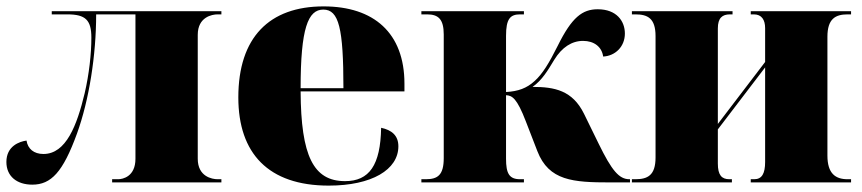

<svg xmlns="http://www.w3.org/2000/svg" viewBox="-20 -571 2697 601"><path d="M81 7C140 7 177 -32 221 -153C259 -258 281 -398 281 -526H404V-74C404 -18 364 -10 350 -10H331V0H673V-10H661C644 -10 599 -18 599 -74V-462C599 -518 644 -526 661 -526H673V-536H142V-526H191C248 -526 266 -508 266 -453C266 -403 259 -339 245 -279C221 -179 187 -89 116 -89C86 -89 67 -105 63 -131C41 -128 0 -114 0 -64C0 -19 33 7 81 7Z M1009 10C1144 10 1227 -40 1227 -113C1227 -147 1206 -164 1173 -171C1171 -54 1136 -4 1060 -4C961 -4 922 -83 921 -285H1246V-309C1246 -468 1150 -551 993 -551C823 -551 726 -454 726 -266C726 -91 820 10 1009 10ZM1055 -295H921C921 -482 944 -541 992 -541C1041 -541 1055 -482 1055 -295Z M1299 0H1620V-10H1608C1574 -10 1564 -28 1564 -74V-273C1583 -272 1598 -264 1626 -191L1662 -98C1698 -5 1774 0 1890 0H1952V-10H1950C1918 -10 1895 -37 1854 -121L1808 -215C1772 -288 1716 -299 1647 -299C1677 -320 1695 -351 1715 -384C1739 -423 1770 -443 1805 -443C1840 -443 1864 -424 1868 -394C1906 -396 1936 -425 1936 -466C1936 -505 1910 -542 1851 -542C1803 -542 1770 -517 1726 -428C1699 -374 1678 -339 1653 -317C1629 -295 1602 -285 1564 -283V-459C1564 -512 1577 -526 1608 -526H1620V-536H1299V-526H1317C1352 -526 1369 -511 1369 -463V-76C1369 -23 1350 -10 1313 -10H1299Z M1958 0H2271V-10H2263C2239 -10 2227 -23 2227 -59V-166L2375 -360V-64C2375 -28 2365 -10 2341 -10H2330V0H2644V-10H2633C2595 -10 2570 -28 2570 -84V-456C2570 -512 2595 -526 2633 -526H2644V-536H2330V-526H2340C2364 -526 2375 -509 2375 -483V-377L2227 -183V-482C2227 -515 2241 -526 2265 -526H2273V-536H1958V-526H1969C2007 -526 2032 -514 2032 -458V-78C2032 -22 2007 -10 1969 -10H1958Z"/></svg>

Font: Noto Serif Display Black
Style: Regular
Weight: 900
Designer: Monotype Design Team
Foundry: Monotype Imaging Inc.
Version: Version 2.009